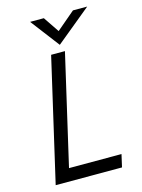

<svg xmlns="http://www.w3.org/2000/svg" viewBox="-131 -967 772 1042"><g transform="rotate(-15 254.5 -446.0)"><path d="M267.6 -730 144 -892.1H221.2L280.8 -803.7L384.8 -892.1H464.8ZM48.8 0 208 -689.9H285.6L142.6 -70.8H437.5L421.4 0Z"/></g></svg>

Font: HK Grotesk Italic
Style: Regular
Weight: 400
Italic angle: -13°
Designer: Alfredo Marco Pradil and Stefan Peev
Foundry: Hanken Design Co.
Version: Version 1.000;PS 001.000;hotconv 1.0.88;makeotf.lib2.5.64775